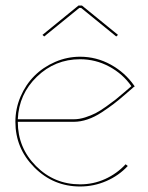

<svg xmlns="http://www.w3.org/2000/svg" viewBox="-20 -676 540 700"><path d="M141.1 -543 134.8 -548.8 266.1 -655.8H278.8L410.2 -548.8L403.8 -543L275.9 -647H269ZM250 -241.2Q269 -241.2 290.5 -248Q312 -254.9 328.6 -263.4Q345.2 -272 367.4 -287.8Q389.6 -303.7 401.4 -313Q413.1 -322.3 433.8 -340.1Q454.6 -357.9 459 -361.8Q427.7 -406.7 378.2 -433.3Q328.6 -460 272 -460Q180.7 -460 114.7 -396.5Q48.8 -333 44.9 -241.2ZM44.9 -231.9Q44.9 -137.2 111.3 -70.6Q177.7 -3.9 272 -3.9Q320.3 -3.9 363 -23.2Q405.8 -42.5 438 -77.1L445.8 -70.8Q413.1 -35.6 367.7 -15.9Q322.3 3.9 272 3.9Q174.8 3.9 105.5 -65.4Q36.1 -134.8 36.1 -231.9Q36.1 -279.8 54.9 -323.7Q73.7 -367.7 105.5 -399.4Q137.2 -431.2 180.9 -450.2Q224.6 -469.2 272 -469.2Q331.5 -469.2 383.8 -440.4Q436 -411.6 469.2 -363.8L471.2 -360.8L467.8 -358.9Q461.4 -353.5 436.8 -332Q412.1 -310.5 394.5 -297.1Q377 -283.7 351.1 -266.6Q325.2 -249.5 299.3 -240.7Q273.4 -231.9 249 -231.9Z"/></svg>

Font: Rawengulk
Style: Ultralight
Weight: 200
Version: Version 0.92